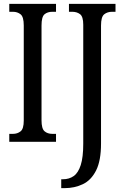

<svg xmlns="http://www.w3.org/2000/svg" viewBox="-20 -734 640 994"><path d="M28 0V-41H47Q70 -41 86.5 -54Q103 -67 103 -110V-602Q103 -647 86.5 -660Q70 -673 47 -673H28V-714H270V-673H251Q226 -673 210.5 -660Q195 -647 195 -602V-111Q195 -68 210.5 -54.5Q226 -41 251 -41H270V0ZM297 240V194H306Q338 194 361.5 177.5Q385 161 398 120.5Q411 80 411 10V-606Q411 -648 394.5 -660.5Q378 -673 354 -673H337V-714H578V-673H560Q536 -673 519.5 -660Q503 -647 503 -602V9Q503 98 477.5 148.5Q452 199 409 219.5Q366 240 315 240Z"/></svg>

Font: Noto Serif Ethiopic ExtraCondensed
Style: Regular
Weight: 400
Width: 2
Designer: Monotype Design Team
Foundry: Monotype Imaging Inc.
Version: Version 2.102; ttfautohint (v1.8.4.7-5d5b)